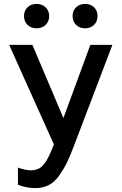

<svg xmlns="http://www.w3.org/2000/svg" viewBox="-20 -738 623 984"><path d="M72 209V121Q111 135 139 135Q152 135 163.5 131.5Q175 128 183 124Q191 120 200 109Q209 98 213.5 92.5Q218 87 226 71Q234 55 236.5 50Q239 45 247 25Q255 5 256 2L27 -508H146L305 -133L443 -508H556L358 12Q338 65 322.5 96.5Q307 128 283.5 161.5Q260 195 230 210.5Q200 226 161 226Q116 226 72 209ZM167 -593Q139 -593 121 -610.5Q103 -628 103 -656Q103 -683 121 -700.5Q139 -718 167 -718Q195 -718 213.5 -700.5Q232 -683 232 -656Q232 -628 214 -610.5Q196 -593 167 -593ZM416 -593Q388 -593 370 -610.5Q352 -628 352 -656Q352 -683 370 -700.5Q388 -718 416 -718Q444 -718 462 -700.5Q480 -683 480 -656Q480 -628 462 -610.5Q444 -593 416 -593Z"/></svg>

Font: Metropolitano Medium
Style: Regular
Weight: 500
Designer: Fonts by Alex Slobzheninov & Chris M. Simpson / Changes by Cristiano Sobral
Foundry: Fonts by Alex Slobzheninov & Chris M. Simpson / Changes by Cristiano Sobral
Version: Version 1.00;August 30, 2020;FontCreator 13.0.0.2681 64-bit